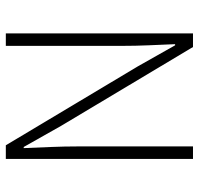

<svg xmlns="http://www.w3.org/2000/svg" viewBox="-32 -668 699 676"><g transform="rotate(90 318.0 -329.5)"><path d="M97 0V-659H145L423 -194L497 -63H501Q499 -111 497 -159Q495 -207 495 -255V-659H539V0H491L213 -465L139 -596H135Q137 -548 139 -502.5Q141 -457 141 -409V0Z"/></g></svg>

Font: Giro Light
Style: Regular
Weight: 300
Designer: Paul D. Hunt
Foundry: Adobe Systems Incorporated
Version: Version 1.000;PS 1.0;hotconv 1.0.88;makeotf.lib2.5.647800